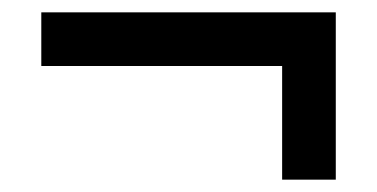

<svg xmlns="http://www.w3.org/2000/svg" viewBox="-20 -416 611 311"><path d="M523.9 -396H46.9V-309.1H437V-125H523.9Z"/></svg>

Font: Open Sans 600
Style: Regular
Weight: 600
Foundry: Ascender Corporation
Version: Version 1.100;PS 001.100;hotconv 1.0.88;makeotf.lib2.5.64775